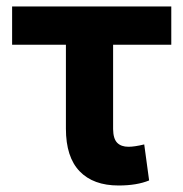

<svg xmlns="http://www.w3.org/2000/svg" viewBox="-20 -566 567 596"><path d="M17.6 -545.9H511.7V-427.2H17.6ZM184.6 -166.5V-545.9H331.1V-165Q331.5 -135.3 343.8 -122.8Q356 -110.4 378.9 -110.4Q397.5 -110.4 427.7 -117.7L442.9 -5.9Q404.8 9.8 348.1 9.8Q269.5 9.8 227.1 -34.4Q184.6 -78.6 184.6 -166.5Z"/></svg>

Font: Inter Tight Stencil
Style: Bold
Weight: 700
Designer: Rasmus Andersson
Foundry: rsms
Version: Version 3.004;Glyphs 3.1.2 (3151)